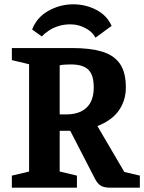

<svg xmlns="http://www.w3.org/2000/svg" viewBox="-20 -871 669 891"><path d="M320 -851Q377 -851 426.5 -825.5Q476 -800 498 -751L423 -696Q414 -714 396.5 -727.5Q379 -741 356 -749.5Q333 -758 305 -758Q277 -758 251.5 -750Q226 -742 206.5 -729Q187 -716 174 -702L129 -734Q151 -791 205 -821Q259 -851 320 -851ZM35 0V-56L115 -75V-573L35 -592V-648H317Q397 -648 452 -632Q507 -616 535.5 -576.5Q564 -537 564 -465Q564 -433 555 -405.5Q546 -378 529.5 -355.5Q513 -333 488 -315.5Q463 -298 432 -286L557 -73L629 -56V0H493Q464 0 449 -8.5Q434 -17 422 -39L306 -264H257V-75L337 -56V0ZM257 -340H287Q328 -340 356.5 -354Q385 -368 400 -395.5Q415 -423 415 -465Q415 -492 409.5 -512.5Q404 -533 391.5 -546Q379 -559 358.5 -565.5Q338 -572 308 -572Q293 -572 279 -571Q265 -570 257 -568Z"/></svg>

Font: Faustina
Style: Bold
Weight: 700
Designer: Alfonso Garcia
Foundry: http://www.omnibus-type.com
Version: Version 1.200